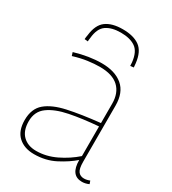

<svg xmlns="http://www.w3.org/2000/svg" viewBox="-182 -831 838 937"><g transform="rotate(30 237.0 -362.5)"><path d="M37 -112Q37 -176 76 -209Q115 -242 188.5 -258Q262 -274 367 -285V-394Q367 -454 332 -487Q297 -520 226 -520Q195 -520 158.5 -515Q122 -510 80 -497L74 -516Q155 -540 225 -540Q300 -540 343 -504Q386 -468 386 -394V-78Q386 -38 397.5 -23.5Q409 -9 430 -9Q445 -9 462 -16L468 1Q457 6 447.5 8Q438 10 429 10Q365 10 365 -76Q330 -45 277 -17.5Q224 10 159 10Q104 10 70.5 -20.5Q37 -51 37 -112ZM57 -117Q57 -64 85 -36.5Q113 -9 160 -9Q216 -9 270 -35Q324 -61 367 -99V-266Q278 -259 208 -245Q138 -231 97.5 -201.5Q57 -172 57 -117ZM231 -735Q292 -735 326.5 -710Q361 -685 368 -622Q369 -611 370 -600L351 -598Q351 -603 350.5 -608Q350 -613 350 -617Q344 -674 313.5 -695Q283 -716 231 -716Q180 -716 149.5 -695Q119 -674 114 -618Q112 -607 112 -598L93 -600Q93 -606 94 -611.5Q95 -617 96 -623Q103 -685 137 -710Q171 -735 231 -735Z"/></g></svg>

Font: Georama Thin
Style: Regular
Weight: 100
Designer: Jean-Baptiste Levee
Foundry: Production Type
Version: Version 1.000